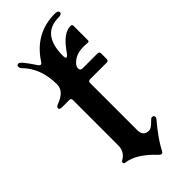

<svg xmlns="http://www.w3.org/2000/svg" viewBox="-236 -742 787 787"><g transform="rotate(-45 158.0 -348.5)"><path d="M24.4 -436Q78.6 -456.1 78.6 -495.1Q78.6 -589.4 22.5 -645.5Q17.1 -650.9 17.1 -658.7Q17.1 -668 27.3 -668Q38.6 -668 77.6 -607.9Q83 -599.6 88.1 -599.6Q93.3 -599.6 97.7 -606.9Q162.6 -707 277.3 -707Q295.9 -707 295.9 -696Q295.9 -685.1 277.3 -685.1Q178.2 -685.1 178.2 -561Q178.2 -545.9 183.8 -545.9Q189.5 -545.9 200.2 -561.5Q244.6 -626 287.1 -626Q295.9 -626 295.9 -617.7V-534.2Q295.9 -526.9 289.1 -526.9Q282.2 -526.9 276.9 -527.6Q271.5 -528.3 264.6 -528.3Q228 -528.3 204.6 -510.3Q185.5 -495.6 185.5 -481.7Q185.5 -467.8 198.2 -467.8H285.2Q295.9 -467.8 295.9 -457V-425.3Q295.9 -414.6 285.2 -414.6H189Q178.2 -414.6 178.2 -403.8V-129.9Q178.2 -94.7 211.9 -94.7Q224.6 -94.7 247.1 -118.7Q253.4 -125.5 258.3 -125.5Q269.5 -125.5 269.5 -115.2Q269.5 -110.8 263.7 -104Q212.9 -44.4 189 2.9Q185.5 9.8 180.2 9.8Q174.8 9.8 168.5 2.9Q106 -64 49.8 -70.8Q41.5 -71.8 41.5 -77.6Q41.5 -83.5 46.9 -86.4Q79.1 -104 79.1 -142.6V-403.8Q79.1 -414.6 69.3 -414.6H27.3Q11.7 -414.6 11.7 -423.1Q11.7 -431.6 24.4 -436Z"/></g></svg>

Font: UnifrakturMaguntia16
Style: Book
Weight: 400
Designer: j. 'mach' wust, Gerrit Ansmann, Georg Duffner, based on a font by Peter Wiegel, original typeface by Carl Albert Fahrenw
Version: Version 2017-03-19